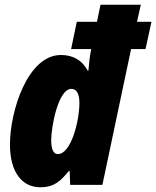

<svg xmlns="http://www.w3.org/2000/svg" viewBox="-20 -780 659 810"><path d="M150 10C209 10 235 -16 270 -58H274L276 0H412L533 -573H594L619 -688H558L574 -760H404L389 -688H304L280 -573H365L364 -568C358 -542 355 -506 353 -482H350C326 -527 287 -548 237 -548C96 -548 22 -310 22 -170C22 -51 75 10 150 10ZM224 -130C205 -130 196 -151 196 -190C196 -243 225 -405 281 -405C303 -405 315 -385 315 -346C315 -270 280 -130 224 -130Z"/></svg>

Font: Noto Sans Condensed Black
Style: Italic
Weight: 900
Width: 3
Italic angle: -12°
Designer: Monotype Design Team
Foundry: Monotype Imaging Inc.
Version: Version 2.013